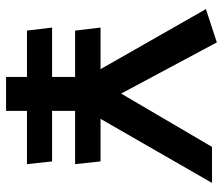

<svg xmlns="http://www.w3.org/2000/svg" viewBox="-71 -665 736 634"><g transform="rotate(90 297.0 -348.0)"><path d="M71 -312 81 -228H522L513 -312ZM71 -152 81 -69H522L513 -152ZM346 0V-266L584 -680H465L289 -380L120 -696L10 -660L234 -267V0Z"/></g></svg>

Font: Catamaran SemiBold
Style: Regular
Weight: 600
Designer: Pria Ravichandran
Version: Version 2.000